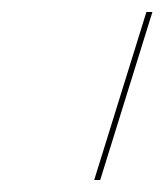

<svg xmlns="http://www.w3.org/2000/svg" viewBox="-20 -678 274 320"><path d="M224 -658H234L147 -378H137Z"/></svg>

Font: Ysabeau Infant Hairline
Style: Italic
Weight: 100
Italic angle: -12°
Designer: Christian Thalmann (Catharsis Fonts)
Version: Version 0.003